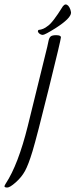

<svg xmlns="http://www.w3.org/2000/svg" viewBox="-29 -736 341 869"><path d="M186 -617.7C173.7 -607.6 160.3 -601.9 146 -600.6C144 -599.9 142.9 -598.1 142.6 -595.2C142.3 -592.3 143.9 -589 147.5 -585.4C153 -580.6 158.8 -578.1 164.8 -578.1C170.8 -578.1 189.9 -588.2 222.2 -608.4C269 -638.3 292.5 -661.8 292.5 -678.7C292.2 -682.9 291 -688 289.1 -693.8C283.5 -708.5 276.4 -715.8 267.6 -715.8C264 -715.5 260.1 -712.9 255.9 -708C224 -656.6 200.7 -626.5 186 -617.7ZM185.1 -524.9 96.7 -165.5C67.7 -49 34.5 37.8 -2.9 94.7C-6.8 100.6 -8.8 105 -8.8 107.9C-8.5 110.8 -4.4 112.5 3.4 112.8C11.2 113.1 24 105.5 41.7 89.8C59.5 74.2 73.6 57 84 38.1C94.4 19.2 105.9 -10.9 118.4 -52.2C130.9 -93.6 155.5 -188.3 192.1 -336.4C228.8 -484.5 247 -561.5 246.8 -567.4C246.7 -573.2 240.2 -576.3 227.3 -576.7C214.4 -577 205.6 -575.2 200.7 -571.3C195.8 -567.4 192.3 -559.9 190.2 -548.8C188.1 -537.8 186.4 -529.8 185.1 -524.9Z"/></svg>

Font: Kristi
Style: Medium
Weight: 400
Italic angle: -15°
Version: Version 1.003